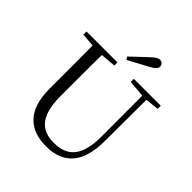

<svg xmlns="http://www.w3.org/2000/svg" viewBox="-251 -1114 1300 1300"><g transform="rotate(45 398.5 -464.5)"><path d="M359 -802 372 -783C419 -808 466 -833 512 -858C553 -879 566 -896 566 -912C566 -930 551 -945 531 -945C515 -945 500 -934 469 -906C435 -874 396 -838 359 -802ZM498 -698 619 -688 620 -306C621 -114 556 -38 420 -38C302 -38 230 -105 230 -291V-391C230 -493 230 -591 231 -689L341 -698V-728H45V-698L141 -690C142 -591 142 -491 142 -391V-276C142 -66 246 16 401 16C567 16 656 -82 657 -286L659 -688L756 -698V-728H498Z"/></g></svg>

Font: Noto Serif CJK TC
Style: Regular
Weight: 400
Designer: Ryoko NISHIZUKA 西塚涼子 (kana & ideographs); Frank Grießhammer (Latin, Greek & Cyrillic); Wenlong ZHANG 张文龙 (bopomofo); San
Foundry: Adobe
Version: Version 2.001;hotconv 1.1.0;makeotfexe 2.6.0